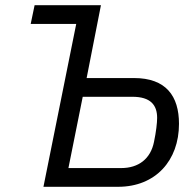

<svg xmlns="http://www.w3.org/2000/svg" viewBox="-20 -718 752 738"><path d="M147 0H434C578 0 668 -101 668 -242C668 -349 618 -418 495 -418H313L368 -698H113L98 -626H273ZM243 -72 298 -346H489C559 -346 584 -314 584 -265C584 -246 580 -211 572 -173C559 -107 512 -72 446 -72Z"/></svg>

Font: Braiins Sans
Style: Italic
Weight: 400
Italic angle: -11.31°
Designer: Mike Abbink, Paul van der Laan, Pieter van Rosmalen, Jiri Chlebus, Lubos Buracinsky
Foundry: Bold Monday, Sudetype
Version: Version 1.000;hotconv 1.0.109;makeotfexe 2.5.65596